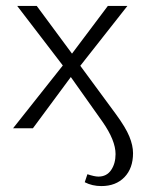

<svg xmlns="http://www.w3.org/2000/svg" viewBox="-20 -433 483 648"><path d="M266 182 275 155Q299 163 312 163Q340 163 355 141Q370 119 370 87Q370 41 326 -22L219 -173L91 0H24L192 -212L38 -413H104L223 -252L344 -413H410L251 -211L371 -48Q404 -3 416.5 27.5Q429 58 429 84Q429 135 400 165Q371 195 322 195Q291 195 266 182Z"/></svg>

Font: Isabella Sans
Style: Regular
Weight: 400
Designer: Original fonts by Christian Thalmann (Catharsis Fonts), Modifications by Cristiano Sobral
Version: Version 0.002;July 12, 2020;FontCreator 13.0.0.2655 64-bit; 